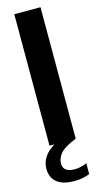

<svg xmlns="http://www.w3.org/2000/svg" viewBox="-144 -782 547 1044"><g transform="rotate(-15 129.0 -259.5)"><path d="M55.5 0V-740H203V0ZM138.5 221Q71.5 221 39 193.5Q6.5 166 6.5 118Q6.5 71 40.2 34.2Q74 -2.5 159.5 -37L203 0Q133.5 28 112 55Q90.5 82 90.5 110Q90.5 159.5 156 159.5Q171 159.5 187.8 156Q204.5 152.5 224 144V205Q204.5 212.5 183.8 216.8Q163 221 138.5 221Z"/></g></svg>

Font: Encode Sans Condensed Condensed
Style: Bold
Weight: 700
Width: 3
Designer: Multiple Designers
Foundry: Impallari Type
Version: Version 3.000; ttfautohint (v1.8.3) -l 8 -r 50 -G 200 -x 14 